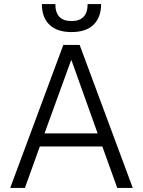

<svg xmlns="http://www.w3.org/2000/svg" viewBox="-20 -920 700 940"><path d="M290 -700H370L630 0H554L481 -203H175L102 0H30ZM458 -267 330 -625H328L198 -267ZM330 -763Q259 -763 222 -799Q185 -835 185 -900H251Q251 -817 330 -817Q409 -817 409 -900H475Q475 -835 438 -799Q401 -763 330 -763Z"/></svg>

Font: PT Root UI
Style: Regular
Weight: 400
Designer: Vitaly Kuzmin
Foundry: ParaType Ltd.
Version: Version 2.001G